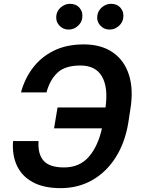

<svg xmlns="http://www.w3.org/2000/svg" viewBox="-20 -968 731 998"><path d="M47.9 -234.7H180.4Q175.8 -167.3 206.7 -132.5Q237.6 -97.7 312.9 -97.7Q394.2 -97.7 442.1 -153.6Q490.1 -209.5 509.9 -301.1H261L279.1 -409.4H528.4Q543 -512.4 510.3 -570Q477.6 -627.5 397.7 -627.5Q318.9 -627.5 279.1 -590.4Q239.3 -553.3 221.6 -487.6H89.1Q108 -558.6 150.6 -615.1Q193.2 -671.5 259.6 -704.4Q326 -737.2 415.5 -737.2Q506.7 -737.2 566.9 -695.3Q627.1 -653.4 650.9 -576.9Q674.7 -500.4 657 -396.3L646.7 -328.8Q629.3 -225.1 580.8 -149.1Q532.3 -73.2 459.3 -31.6Q386.4 9.9 295.5 9.9Q206.7 9.9 149.7 -21.5Q92.7 -52.9 67.5 -108.1Q42.3 -163.4 47.9 -234.7ZM549.7 -814.3Q519.5 -814.3 500.4 -836.5Q481.2 -858.7 486.2 -889.2Q490.4 -914.4 511.4 -931.3Q532.3 -948.2 557.2 -948.2Q588.8 -948.2 607.1 -926.5Q625.4 -904.8 620.4 -873.2Q616.8 -849.4 596.4 -831.9Q576 -814.3 549.7 -814.3ZM336.6 -814.3Q306.5 -814.3 287.3 -836.6Q268.1 -859 273.1 -889.2Q277 -914.4 298.1 -931.3Q319.2 -948.2 344.1 -948.2Q375.7 -948.2 394 -926.5Q412.3 -904.8 407.3 -873.2Q403.8 -849.4 383.3 -831.9Q362.9 -814.3 336.6 -814.3Z"/></svg>

Font: Inter UI Semi Bold
Style: Italic
Weight: 600
Italic angle: -9.39999°
Designer: Rasmus Andersson
Foundry: rsms
Version: 3.2;8d6f07862